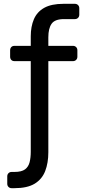

<svg xmlns="http://www.w3.org/2000/svg" viewBox="-20 -760 459 1005"><path d="M41 225Q31 225 24.5 218.5Q18 212 18 202V163Q18 153 24.5 146.5Q31 140 41 140H55Q93 140 111 126.5Q129 113 135 89Q141 65 141 35V-440H56Q45 -440 39 -446.5Q33 -453 33 -463V-497Q33 -507 39 -513.5Q45 -520 56 -520H141V-570Q141 -621 157.5 -659.5Q174 -698 211.5 -719Q249 -740 312 -740H372Q382 -740 388.5 -733.5Q395 -727 395 -717V-683Q395 -673 388.5 -666.5Q382 -660 372 -660H315Q267 -660 250 -635.5Q233 -611 233 -565V-520H362Q372 -520 378.5 -513.5Q385 -507 385 -497V-463Q385 -453 378.5 -446.5Q372 -440 362 -440H233V37Q233 93 216.5 135.5Q200 178 161.5 201.5Q123 225 55 225Z"/></svg>

Font: RubikRegular
Style: Regular
Weight: 400
Designer: Hubert and Fischer
Foundry: Hubert and Fischer
Version: Version 2.300;gftools[0.9.30]